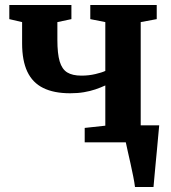

<svg xmlns="http://www.w3.org/2000/svg" viewBox="-20 -573 688 773"><path d="M523.5 180Q521.5 163 516.5 137.8Q511.5 112.5 505.5 85.5Q499.5 58.5 494.2 35.5Q489 12.5 486.5 0L448 -68.5H621Q619.5 -53 617.2 -27.8Q615 -2.5 612.2 27.2Q609.5 57 606.5 86.8Q603.5 116.5 601.5 141Q599.5 165.5 598 180ZM321 0V-58L404 -67V-229Q385.5 -220.5 364.2 -213.2Q343 -206 318 -201.8Q293 -197.5 262.5 -197.5Q197 -197.5 154 -218.8Q111 -240 90 -284.5Q69 -329 69 -398.5V-484L17.5 -496V-553H267.5V-496L211 -484V-412Q211 -357.5 220.2 -326Q229.5 -294.5 250.5 -281.5Q271.5 -268.5 308 -268.5Q337.5 -268.5 364 -274.8Q390.5 -281 404 -287.5V-484L343.5 -496V-553H611V-496L546.5 -484V-67L612 -58V0Z"/></svg>

Font: Merriweather 24pt
Style: Bold
Weight: 700
Designer: Eben Sorkin
Foundry: Eben Sorkin
Version: Version 2.100